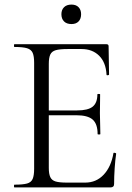

<svg xmlns="http://www.w3.org/2000/svg" viewBox="-20 -818 577 838"><path d="M462 0H43Q41 0 41 -6Q41 -12 43 -12Q80 -12 98 -17Q116 -22 122.5 -37Q129 -52 129 -81V-544Q129 -573 122.5 -587.5Q116 -602 98 -607.5Q80 -613 43 -613Q41 -613 41 -619Q41 -625 43 -625H445Q454 -625 454 -616L456 -493Q456 -490 450.5 -489.5Q445 -489 445 -492Q442 -546 412.5 -575Q383 -604 336 -604H275Q241 -604 223.5 -599Q206 -594 199.5 -580Q193 -566 193 -539V-85Q193 -59 199.5 -45Q206 -31 222.5 -26Q239 -21 272 -21H352Q400 -21 432.5 -55.5Q465 -90 475 -149Q475 -152 481 -151Q487 -150 487 -147Q483 -121 480.5 -84Q478 -47 478 -15Q478 0 462 0ZM406 -233Q406 -277 384.5 -296Q363 -315 313 -315H163V-336H316Q364 -336 384.5 -352.5Q405 -369 405 -406Q405 -408 411 -408Q417 -408 417 -406Q417 -376 416.5 -359.5Q416 -343 416 -325Q416 -302 417 -280Q418 -258 418 -233Q418 -231 412 -231Q406 -231 406 -233ZM292 -713Q271 -713 259.5 -724.5Q248 -736 248 -756Q248 -775 259.5 -786.5Q271 -798 292 -798Q312 -798 323 -786.5Q334 -775 334 -756Q334 -736 323 -724.5Q312 -713 292 -713Z"/></svg>

Font: Cormorant Light
Style: Regular
Weight: 400
Version: Version 4.000